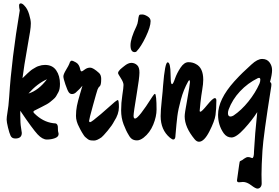

<svg xmlns="http://www.w3.org/2000/svg" viewBox="-20 -862 1637 1127"><path d="M320 -103Q320 -92 322 -86Q324 -80 324 -75Q324 -59 302.5 -51Q281 -43 255 -43Q229 -43 200.5 -73.5Q172 -104 99 -212V-187Q99 -138 103.5 -113Q108 -88 108 -82Q108 -49 70 -49Q50 -49 42.5 -64.5Q35 -80 27 -113Q19 -146 19 -160Q19 -174 23.5 -200.5Q28 -227 29.5 -242.5Q31 -258 34 -295Q48 -515 96 -801Q92 -817 92 -829.5Q92 -842 102 -842Q112 -842 124 -828Q141 -811 151 -778Q161 -745 161 -725Q161 -705 156.5 -676.5Q152 -648 142 -592Q120 -469 112 -403Q114 -405 126 -416.5Q138 -428 141 -431Q144 -434 155 -443.5Q166 -453 171.5 -456Q177 -459 187.5 -465.5Q198 -472 206 -474Q225 -481 244 -481Q288 -481 310 -449Q332 -417 332 -370Q332 -338 323 -321.5Q314 -305 309 -296.5Q304 -288 292 -278L274 -263Q261 -252 224 -234Q187 -216 181.5 -212.5Q176 -209 176 -205.5Q176 -202 181 -197Q231 -147 291 -139L302 -138Q322 -138 320 -103ZM147 -313Q206 -331 256 -397Q198 -371 147 -313Z M650 -150Q638 -126 611.5 -94.5Q585 -63 576 -56Q549 -37 532.5 -37Q516 -37 508 -39Q500 -41 492.5 -47.5Q485 -54 480.5 -57.5Q476 -61 469.5 -71.5Q463 -82 461 -85Q459 -88 452 -101Q445 -114 445 -115Q426 -150 426 -181.5Q426 -213 431.5 -240.5Q437 -268 449 -308Q461 -348 464 -359Q449 -340 424 -318Q414 -310 402.5 -310Q391 -310 383.5 -320.5Q376 -331 364 -366Q352 -401 352 -413.5Q352 -426 368 -452.5Q384 -479 387 -488Q392 -506 402 -506Q407 -506 426 -495.5Q445 -485 451 -455Q453 -443 460 -443Q463 -443 477.5 -454Q492 -465 509.5 -465Q527 -465 562 -433Q574 -421 574 -399Q574 -377 571.5 -368Q569 -359 566 -356Q557 -349 552.5 -336.5Q548 -324 525.5 -242.5Q503 -161 503 -153Q503 -145 509 -145Q517 -145 573 -193Q629 -241 654 -264Q669 -275 671 -275Q678 -275 678 -233.5Q678 -192 650 -150Z M783 -562Q779 -556 771 -556Q746 -556 746 -596Q746 -636 781 -708Q788 -723 790 -739Q792 -755 792.5 -757.5Q793 -760 793.5 -761.5Q794 -763 794.5 -765.5Q795 -768 795.5 -769.5Q796 -771 797 -772.5Q798 -774 799 -775Q802 -777 815 -777Q828 -777 846 -766Q864 -755 864 -738Q864 -705 836 -646.5Q808 -588 783 -562ZM823 -54Q802 -38 784.5 -38Q767 -38 755.5 -45.5Q744 -53 735 -70Q720 -94 705.5 -132Q691 -170 691 -214Q691 -258 698 -303Q705 -348 705 -363.5Q705 -379 689 -403.5Q673 -428 673 -433Q673 -438 676.5 -443.5Q680 -449 685.5 -454.5Q691 -460 696.5 -464Q702 -468 709 -474Q732 -493 751 -493Q770 -493 784.5 -480Q799 -467 798.5 -435Q798 -403 783 -314Q764 -200 764 -183Q764 -166 773 -166Q793 -166 874 -294Q885 -311 889.5 -311Q894 -311 896.5 -286Q899 -261 899 -219.5Q899 -178 879.5 -130.5Q860 -83 823 -54Z M1148 -30Q1135 -30 1123 -44Q1064 -115 1064 -179Q1064 -198 1077 -266Q1095 -368 1095 -379.5Q1095 -391 1091.5 -391Q1088 -391 1084 -383Q1058 -337 1042 -278.5Q1026 -220 1021 -180Q1016 -140 1010 -68Q1010 -43 997 -43Q991 -43 977 -54Q923 -100 923 -180Q923 -214 929.5 -274Q936 -334 937 -357Q948 -496 964 -496Q973 -496 977 -476.5Q981 -457 981 -432.5Q981 -408 982.5 -388Q984 -368 990 -368Q996 -368 1007 -400Q1018 -432 1039.5 -464.5Q1061 -497 1086 -497Q1111 -497 1130 -486Q1173 -464 1173 -394Q1173 -370 1167 -335Q1161 -300 1156.5 -258.5Q1152 -217 1152 -211.5Q1152 -206 1156 -206Q1164 -206 1196.5 -246Q1229 -286 1241 -286Q1250 -286 1250 -272Q1250 -223 1245 -187Q1240 -151 1209 -90.5Q1178 -30 1148 -30Z M1386 93Q1386 85 1392 82.5Q1398 80 1402 77.5Q1406 75 1412 70Q1426 60 1435.5 60Q1445 60 1451.5 63Q1458 66 1460 66Q1471 66 1471 25Q1476 -72 1490 -204Q1461 -158 1414 -106.5Q1367 -55 1339 -55Q1311 -55 1293 -80Q1260 -127 1260 -188Q1260 -278 1355 -384Q1388 -420 1404.5 -435.5Q1421 -451 1456 -483.5Q1491 -516 1519 -516Q1547 -516 1562 -496Q1577 -476 1577 -450.5Q1577 -425 1565 -381Q1573 -376 1573 -366.5Q1573 -357 1571 -347Q1526 -65 1520.5 23Q1515 111 1515 162L1516 215Q1516 228 1509 236.5Q1502 245 1491 245Q1480 245 1454.5 225.5Q1429 206 1406 206L1383 208Q1371 208 1371 197L1384 104ZM1500 -405Q1497 -405 1493 -403Q1434 -374 1389 -326Q1344 -278 1322 -219Q1318 -207 1318 -198Q1318 -178 1333 -178Q1341 -178 1351 -184Q1397 -215 1438 -266Q1479 -317 1503 -371Q1508 -383 1508 -394Q1508 -405 1500 -405Z"/></svg>

Font: Zhi Mang Xing
Style: Regular
Weight: 400
Designer: ZhongQi
Foundry: ZhongQi
Version: Version 2.001